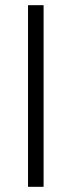

<svg xmlns="http://www.w3.org/2000/svg" viewBox="-20 -720 276 740"><path d="M148 0H88V-700H148Z"/></svg>

Font: Space Grotesk Variable Light
Style: Regular
Weight: 300
Designer: Florian Karsten
Foundry: Florian Karsten
Version: Version 2.000